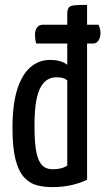

<svg xmlns="http://www.w3.org/2000/svg" viewBox="-20 -755 433 785"><path d="M193 10Q160 10 131 2.5Q102 -5 79 -29.5Q56 -54 43.5 -102.5Q31 -151 31 -232Q31 -331 51.5 -392.5Q72 -454 106.5 -482Q141 -510 184 -510Q207 -510 225 -505Q243 -500 255 -490V-698Q255 -717 261.5 -724.5Q268 -732 286 -733.5Q304 -735 336 -735V-20Q312 -8 275.5 1Q239 10 193 10ZM196 -63Q213 -63 228 -66.5Q243 -70 255 -78V-426Q246 -434 235.5 -436.5Q225 -439 209 -439Q193 -439 177 -431Q161 -423 148 -401.5Q135 -380 128 -341.5Q121 -303 121 -241Q121 -184 126 -149Q131 -114 141 -95.5Q151 -77 164.5 -70Q178 -63 196 -63ZM128 -577Q125 -587 124 -596Q123 -605 123 -614Q123 -631 131.5 -642.5Q140 -654 156 -654H383Q387 -644 389 -635.5Q391 -627 391 -619Q390 -600 382 -588.5Q374 -577 360 -577Z"/></svg>

Font: Yanone Kaffeesatz
Style: Regular
Weight: 400
Designer: Yanone (Cyrillic: Daniel Pouzeot, Huerta Tipografica, and Cyreal)
Foundry: Yanone
Version: Version 2.003